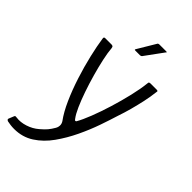

<svg xmlns="http://www.w3.org/2000/svg" viewBox="-250 -697 891 891"><g transform="rotate(45 195.0 -252.0)"><path d="M168 -59Q143 -93 120.5 -143.5Q98 -194 79.5 -251.5Q61 -309 48 -364.5Q35 -420 29 -462Q27 -472 36 -472H78Q82 -472 85.5 -470Q89 -468 90 -460Q92 -433 100.5 -394Q109 -355 121 -312.5Q133 -270 147 -229.5Q161 -189 175 -157.5Q189 -126 202 -109Q206 -102 210 -102.5Q214 -103 215 -106Q229 -130 246 -173.5Q263 -217 279 -269Q295 -321 307 -372Q319 -423 323 -462Q323 -469 326.5 -470.5Q330 -472 335 -472H373Q378 -472 380.5 -470.5Q383 -469 381 -462Q377 -427 369.5 -393Q362 -359 353 -325.5Q344 -292 332 -257Q321 -221 304 -172Q287 -123 262.5 -71.5Q238 -20 206 25Q174 70 131.5 97.5Q89 125 35 125Q22 125 11 123.5Q0 122 -10 120Q-20 116 -17 109L-6 82Q-4 79 -1.5 78.5Q1 78 6 79Q33 83 64 73Q95 63 118 43Q137 27 147.5 14.5Q158 2 169 -17Q174 -25 174.5 -36.5Q175 -48 168 -59ZM176 -530Q171 -530 171 -532Q171 -534 173 -537L225 -624Q227 -629 236 -629H280Q283 -629 284 -627.5Q285 -626 281 -623L216 -534Q214 -532 212 -531Q210 -530 206 -530Z"/></g></svg>

Font: Glory Light
Style: Regular
Weight: 300
Version: Version 1.011